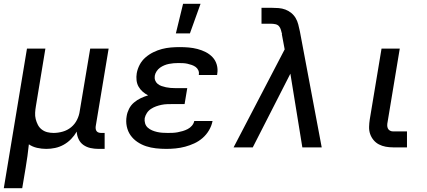

<svg xmlns="http://www.w3.org/2000/svg" viewBox="-27 -776 2247 1011"><path d="M-7 215 115 -520H212L162 -217Q159 -200 158 -182.5Q157 -165 161 -149Q165 -133 172.5 -118.5Q180 -104 193 -94Q206 -84 222 -80Q238 -76 255 -76Q279 -76 303.5 -83Q328 -90 347.5 -106Q367 -122 378.5 -145Q390 -168 393 -192L448 -520H545L477 -111Q476 -104 477 -97Q478 -90 482 -85Q486 -80 492.5 -78Q499 -76 506 -76H524V8H492Q470 8 449.5 3.5Q429 -1 412.5 -12.5Q396 -24 387 -43Q378 -62 377 -83Q365 -62 347.5 -44Q330 -26 308.5 -14Q287 -2 263.5 3Q240 8 217 8Q192 8 168 2.5Q144 -3 125 -16Q122 15 117.5 46Q113 77 108 108L90 215Z M849 8Q821 8 794 5Q767 2 742.5 -6Q718 -14 696.5 -28.5Q675 -43 660.5 -63.5Q646 -84 640.5 -110.5Q635 -137 640 -165Q643 -184 652.5 -203Q662 -222 678.5 -236Q695 -250 714 -259Q733 -268 753 -274Q737 -282 724 -293.5Q711 -305 702.5 -320Q694 -335 692 -353.5Q690 -372 693 -390Q697 -413 708.5 -435Q720 -457 739 -473.5Q758 -490 780.5 -501Q803 -512 826 -518Q849 -524 872.5 -526Q896 -528 919 -528Q943 -528 966.5 -526Q990 -524 1013 -518Q1036 -512 1056.5 -501.5Q1077 -491 1092.5 -474.5Q1108 -458 1114.5 -435Q1121 -412 1117 -388L1116 -381H1020V-384Q1022 -396 1017 -406.5Q1012 -417 1003 -423.5Q994 -430 982.5 -434Q971 -438 959.5 -440.5Q948 -443 936 -443.5Q924 -444 911 -444Q899 -444 887 -443Q875 -442 862.5 -439.5Q850 -437 838 -432Q826 -427 815.5 -419.5Q805 -412 797.5 -400.5Q790 -389 788 -377Q786 -364 790 -353Q794 -342 803 -334.5Q812 -327 823.5 -323Q835 -319 847 -316.5Q859 -314 871 -313Q883 -312 895 -312H959L945 -228H881Q867 -228 852.5 -227.5Q838 -227 823.5 -224Q809 -221 795 -216Q781 -211 768 -202.5Q755 -194 746.5 -181Q738 -168 735 -154Q733 -140 737 -126.5Q741 -113 751 -104Q761 -95 774 -89.5Q787 -84 800.5 -81Q814 -78 827.5 -77Q841 -76 856 -76Q869 -76 882 -76.5Q895 -77 908.5 -79.5Q922 -82 935.5 -86Q949 -90 961.5 -96.5Q974 -103 983.5 -114Q993 -125 996 -139H1092V-138Q1087 -113 1073.5 -90Q1060 -67 1040 -49.5Q1020 -32 996 -21Q972 -10 947.5 -3.5Q923 3 898 5.5Q873 8 849 8ZM899 -600 937 -756H1029L973 -600Z M1304 0H1203L1472 -516L1457 -596L1458 -597Q1455 -608 1452 -619Q1449 -630 1442 -638Q1435 -646 1423.5 -648.5Q1412 -651 1401 -651H1350V-735H1401Q1420 -735 1439.5 -733.5Q1459 -732 1476 -725.5Q1493 -719 1507 -707.5Q1521 -696 1530 -680.5Q1539 -665 1543.5 -647.5Q1548 -630 1552 -611L1667 0H1565L1502 -388Z M2116 0H2043Q2023 0 2004 -3.5Q1985 -7 1968.5 -15.5Q1952 -24 1940 -38.5Q1928 -53 1922 -70.5Q1916 -88 1916.5 -108Q1917 -128 1920 -147L1982 -520H2078L2014 -134Q2012 -125 2012 -116Q2012 -107 2015.5 -99.5Q2019 -92 2026.5 -88Q2034 -84 2043 -84H2116Z"/></svg>

Font: Iosevka Aile Medium Oblique
Style: Regular
Weight: 500
Italic angle: -9°
Designer: Belleve Invis
Foundry: Belleve Invis
Version: Version 31.1.0; ttfautohint (v1.8.4)